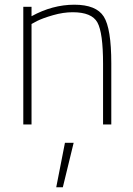

<svg xmlns="http://www.w3.org/2000/svg" viewBox="-20 -529 567 816"><path d="M219 267 256 78H293L247 267ZM114 0H79V-500H114V-460Q203 -509 296 -509Q389 -509 421 -458.5Q453 -408 453 -260V0H418V-258Q418 -390 394 -433.5Q370 -477 289 -477Q249 -477 205.5 -464.5Q162 -452 138 -440L114 -427Z"/></svg>

Font: Titillium Web ExtraLight
Style: Regular
Weight: 275
Version: Version 1.002;PS 57.000;hotconv 1.0.70;makeotf.lib2.5.55311